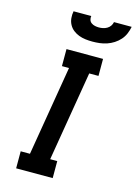

<svg xmlns="http://www.w3.org/2000/svg" viewBox="-140 -1028 779 1101"><g transform="rotate(15 250.0 -477.5)"><path d="M70 0V-101H125L214 -634H172V-735H389V-634H334L245 -101H287V0ZM304 -815Q283 -815 262.5 -817.5Q242 -820 223.5 -827Q205 -834 189.5 -846Q174 -858 164.5 -875.5Q155 -893 153 -913.5Q151 -934 155 -955H260Q258 -943 261.5 -932Q265 -921 274.5 -914.5Q284 -908 295.5 -905.5Q307 -903 319 -903Q331 -903 343 -905.5Q355 -908 366.5 -914.5Q378 -921 385.5 -932Q393 -943 395 -955H500Q496 -934 487.5 -913.5Q479 -893 464 -876Q449 -859 429.5 -846.5Q410 -834 389 -827Q368 -820 346.5 -817.5Q325 -815 304 -815Z"/></g></svg>

Font: Zed Sans Extended
Style: Bold Italic
Weight: 700
Width: 7
Italic angle: -9°
Designer: Belleve Invis
Foundry: Belleve Invis
Version: Version 1.0.0; ttfautohint (v1.8.4)